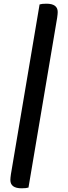

<svg xmlns="http://www.w3.org/2000/svg" viewBox="-20 -818 368 1038"><path d="M231 -798Q292 -798 292 -753Q292 -743 289 -722L134 196Q122 200 97 200Q36 200 36 155Q36 145 39 124L194 -794Q206 -798 231 -798Z"/></svg>

Font: Sansita
Style: Regular
Weight: 400
Designer: Pablo Cosgaya
Foundry: Omnibus-Type
Version: Version 1.006;hotconv 1.0.109;makeotfexe 2.5.65596